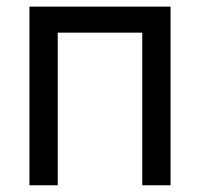

<svg xmlns="http://www.w3.org/2000/svg" viewBox="-20 -550 593 570"><path d="M67.4 -530.3H486.3V0H402.3V-453.1H151.4V0H67.4Z"/></svg>

Font: Pretendard JP
Style: Regular
Weight: 400
Designer: Base glyphs from Inter by Rasmus Andersson; Hangeul glyphs from Noto Sans CJK(Source Han Sans) by Jang Soo-young and Kan
Foundry: Kil Hyung-jin
Version: Version 1.309